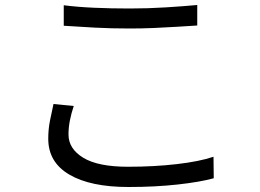

<svg xmlns="http://www.w3.org/2000/svg" viewBox="-20 -723 1040 768"><path d="M235 -702Q289 -695 356.5 -692Q424 -689 499 -689Q571 -689 643 -693.5Q715 -698 769 -703V-621Q735 -619 689.5 -616Q644 -613 595 -611Q546 -609 499 -609Q424 -609 359 -612.5Q294 -616 235 -620ZM275 -299Q265 -269 259.5 -241Q254 -213 254 -185Q254 -128 313 -92Q372 -56 492 -56Q596 -56 687 -66.5Q778 -77 834 -96L835 -10Q781 5 691 15Q601 25 494 25Q342 25 257.5 -24.5Q173 -74 173 -168Q173 -206 180 -241Q187 -276 194 -307Z"/></svg>

Font: Go Noto Current
Style: Regular
Weight: 400
Designer: Monotype Design Team
Foundry: Monotype Imaging Inc.
Version: Version 2.007; ttfautohint (v1.8) -l 8 -r 50 -G 200 -x 14 -D